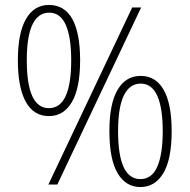

<svg xmlns="http://www.w3.org/2000/svg" viewBox="-20 -744 764 774"><path d="M177 -724Q240 -724 271.5 -667.5Q303 -611 303 -501Q303 -390 270 -333Q237 -276 177 -276Q116 -276 84 -333.5Q52 -391 52 -501Q52 -610 84.5 -667Q117 -724 177 -724ZM549 -714 211 0H175L513 -714ZM178 -693Q134 -693 111 -645.5Q88 -598 88 -501Q88 -308 177 -308Q267 -308 267 -501Q267 -595 245 -644Q223 -693 178 -693ZM547 -438Q608 -438 640 -381.5Q672 -325 672 -215Q672 -102 638.5 -46Q605 10 546 10Q487 10 454 -46Q421 -102 421 -216Q421 -326 454 -382Q487 -438 547 -438ZM547 -407Q503 -407 479.5 -359.5Q456 -312 456 -215Q456 -22 546 -22Q592 -22 614 -72Q636 -122 636 -215Q636 -309 614 -358Q592 -407 547 -407Z"/></svg>

Font: Noto Sans Khmer UI SemiCondensed ExtraLight
Style: Regular
Weight: 200
Width: 4
Designer: Danh Hong and the Monotype Design Team
Foundry: Monotype Imaging Inc.
Version: Version 2.002; ttfautohint (v1.8.4.7-5d5b)